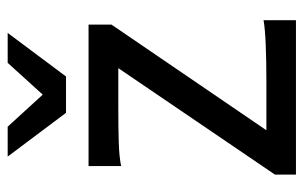

<svg xmlns="http://www.w3.org/2000/svg" viewBox="-164 -619 783 495"><g transform="rotate(-90 227.5 -371.5)"><path d="M24.9 0V-54.2L299.3 -458H201.2Q143.6 -458 106.9 -456.8Q70.3 -455.6 46.9 -450.7V-534.7H411.6V-475.6L139.2 -76.2H263.7Q317.4 -76.2 359.1 -77.9Q400.9 -79.6 422.9 -83.5V0ZM184.1 -592.8 71.3 -743.2H148.4L231 -652.8L313 -743.2H390.1L277.8 -592.8Z"/></g></svg>

Font: Harmattan SemiBold
Style: Regular
Weight: 600
Designer: George W. Nuss III and SIL International
Foundry: SIL International
Version: Version 4.000